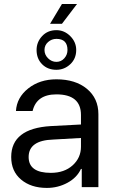

<svg xmlns="http://www.w3.org/2000/svg" viewBox="-20 -922 560 946"><path d="M230.5 -70.3Q296.9 -70.3 337.9 -107.4Q378.9 -144.5 378.9 -199.2V-242.2L242.2 -234.4Q121.1 -230.5 121.1 -148.4Q121.1 -70.3 230.5 -70.3ZM210.9 3.9Q132.8 3.9 84 -37.1Q35.2 -78.1 35.2 -148.4Q35.2 -289.1 230.5 -300.8L378.9 -308.6V-355.5Q378.9 -457 257.8 -457Q160.2 -457 140.6 -375H58.6Q62.5 -441.4 119.1 -486.3Q175.8 -531.2 257.8 -531.2Q351.6 -531.2 408.2 -484.4Q464.8 -437.5 464.8 -359.4V0H382.8V-89.8H378.9Q359.4 -46.9 312.5 -21.5Q265.6 3.9 210.9 3.9ZM257.8 -578.1Q214.8 -578.1 187.5 -605.5Q160.2 -632.8 160.2 -675.8Q160.2 -714.8 187.5 -744.1Q214.8 -773.4 257.8 -773.4Q296.9 -773.4 326.2 -744.1Q355.5 -714.8 355.5 -675.8Q355.5 -632.8 326.2 -605.5Q296.9 -578.1 257.8 -578.1ZM199.2 -675.8Q199.2 -652.3 216.8 -634.8Q234.4 -617.2 257.8 -617.2Q281.2 -617.2 296.9 -634.8Q312.5 -652.3 312.5 -675.8Q312.5 -730.5 257.8 -730.5Q234.4 -730.5 216.8 -714.8Q199.2 -699.2 199.2 -675.8ZM285.2 -902.3H359.4L285.2 -804.7H226.6Z"/></svg>

Font: 和音 by 宁静之雨，公众号njzyshare
Style: Regular
Weight: 400
Designer: Steve Matteson
Foundry: Ascender Corporation
Version: Version 6.00;June 8, 2018;FontCreator 11.0.0.2388 32-bit